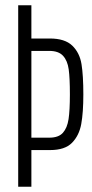

<svg xmlns="http://www.w3.org/2000/svg" viewBox="-20 -708 349 728"><path d="M49 -688H99V-562H169Q226 -562 254 -535Q282 -508 289 -465Q296 -422 296 -350Q296 -281 288 -237.5Q280 -194 253 -166.5Q226 -139 170 -139H99V0H49ZM245 -350Q245 -412 240.5 -445Q236 -478 219 -496.5Q202 -515 167 -515H99V-186H167Q202 -186 218.5 -204.5Q235 -223 240 -256.5Q245 -290 245 -350Z"/></svg>

Font: Saira Ultra Condensed Light
Style: Regular
Weight: 300
Width: 1
Designer: Hector Gatti with collaboration of the Omnibus-Type team
Foundry: Omnibus-Type
Version: Version 1.001; ttfautohint (v1.8)